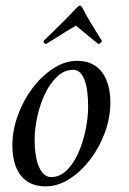

<svg xmlns="http://www.w3.org/2000/svg" viewBox="-20 -656 457 682"><path d="M240 -408Q254 -408 263.5 -399Q273 -390 280 -372.5Q287 -355 290 -330.5Q293 -306 293 -276Q293 -238 284 -194.5Q275 -151 258.5 -113.5Q242 -76 217.5 -51.5Q193 -27 161 -27Q148 -27 137 -36.5Q126 -46 118.5 -63Q111 -80 107 -105Q103 -130 103 -160Q103 -198 112.5 -241.5Q122 -285 139.5 -322Q157 -359 182.5 -383.5Q208 -408 240 -408ZM254 -440Q211 -440 169.5 -413Q128 -386 95.5 -343Q63 -300 43.5 -246.5Q24 -193 24 -140Q24 -107 31 -80.5Q38 -54 52.5 -34.5Q67 -15 89.5 -4.5Q112 6 142 6Q186 6 227 -20.5Q268 -47 300.5 -89.5Q333 -132 352.5 -185Q372 -238 372 -291Q372 -324 365 -351Q358 -378 343.5 -398Q329 -418 306.5 -429Q284 -440 254 -440ZM264 -636Q261 -636 258 -633.5Q255 -631 252 -628Q235 -610 221.5 -596Q208 -582 194.5 -569Q181 -556 167 -542Q153 -528 135 -511Q134 -506 137 -503Q140 -500 144 -500Q159 -509 177 -520.5Q195 -532 211.5 -542Q228 -552 239 -558.5Q250 -565 250 -565Q250 -565 258 -558Q266 -551 278 -541.5Q290 -532 303.5 -520.5Q317 -509 329 -500Q333 -500 337 -503Q341 -506 342 -511Q331 -528 322.5 -542Q314 -556 306 -569Q298 -582 290 -596Q282 -610 273 -628Q271 -631 269 -633.5Q267 -636 264 -636Z"/></svg>

Font: Vermiglione
Style: Italic
Weight: 400
Italic angle: -11°
Version: Version 1.105